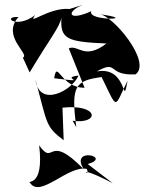

<svg xmlns="http://www.w3.org/2000/svg" viewBox="-20 -743 594 790"><path d="M266 -706C181 -714 88 -633 125 -681C45 -621 -14 -677 56 -673C-16 -593 106 -519 74 -506L102 -445C181 -578 226 -631 233 -671C226 -581 258 -571 418 -564C326 -494 303 -561 263 -544L328 -382C229 -381 215 -501 203 -421C364 -401 219 -423 303 -432C277 -370 142 -298 126 -415C175 -234 166 -223 242 -166L237 -300C388 -316 391 -231 279 -246L294 -220C271 -391 290 -411 398 -426C467 -285 448 -298 505 -411C482 -289 509 -473 378 -449C469 -499 418 -431 538 -437C607 -489 438 -687 386 -685C567 -661 334 -655 356 -697C256 -652 253 -697 321 -723ZM341 -68C445 -98 264 -141 325 -46C174 -202 205 -55 141 -145C163 35 85 -5 105 11C147 72 261 -64 337 -48C357 -3 275 -77 444 11Z"/></svg>

Font: Asimov Silicon
Style: Regular
Weight: 400
Designer: Google
Version: Version 2.000980; 2014